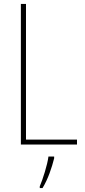

<svg xmlns="http://www.w3.org/2000/svg" viewBox="-20 -734 431 975"><path d="M86 0H371V-25H112V-714H86ZM255 70V61H226C221 102 197 178 182 212V221H196C224 175 243 118 255 70Z"/></svg>

Font: Noto Sans Sinhala UI Condensed Thin
Style: Regular
Weight: 100
Width: 3
Designer: Jelle Bosma - Monotype Design Team
Foundry: Monotype Imaging Inc.
Version: Version 2.006